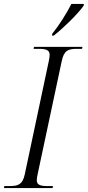

<svg xmlns="http://www.w3.org/2000/svg" viewBox="-38 -951 444 971"><path d="M226 -780 225 -771H234C286 -812 357 -882 385 -922L386 -931H323C297 -880 260 -822 226 -780ZM-18 0H228L230 -10H204C168 -10 148 -15 148 -39C148 -47 150 -61 153 -73L274 -641C285 -696 307 -704 351 -704H377L379 -714H134L132 -704H158C195 -704 213 -698 213 -674C213 -667 212 -656 209 -643L87 -68C76 -18 54 -10 10 -10H-16Z"/></svg>

Font: Noto Serif Display SemiCondensed Light
Style: Italic
Weight: 300
Width: 4
Italic angle: -12°
Designer: Monotype Design Team
Foundry: Monotype Imaging Inc.
Version: Version 2.009